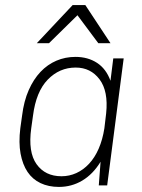

<svg xmlns="http://www.w3.org/2000/svg" viewBox="-20 -730 560 756"><path d="M212 6Q171 6 139.5 -9Q108 -24 88.5 -53Q69 -82 61 -125Q53 -168 60 -225L67 -275Q74 -332 93 -375Q112 -418 139.5 -447Q167 -476 202 -491Q237 -506 277 -506Q326 -506 362 -482.5Q398 -459 415 -412L426 -500H467L402 0H369L376 -93Q346 -44 304 -19Q262 6 212 6ZM222 -36Q253 -36 280.5 -48.5Q308 -61 330.5 -85Q353 -109 368.5 -144.5Q384 -180 391 -225L398 -284Q407 -371 372 -417.5Q337 -464 278 -464Q214 -464 168 -416.5Q122 -369 110 -275L103 -225Q90 -131 124 -83.5Q158 -36 222 -36ZM285 -670 173 -560H125L266 -710H316L415 -560H367Z"/></svg>

Font: Retni Sans Light
Style: Italic
Weight: 300
Italic angle: -8°
Designer: Vitaly Kuzmin
Foundry: ParaType Ltd.
Version: Version 1.00;June 10, 2019;FontCreator 11.5.0.2425 64-bit; t